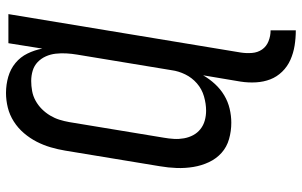

<svg xmlns="http://www.w3.org/2000/svg" viewBox="-203 -580 1006 640"><g transform="rotate(-90 300.0 -260.0)"><path d="M519 223Q493 223 468 219Q443 215 420.5 205Q398 195 381 177.5Q364 160 355.5 138Q347 116 345.5 90.5Q344 65 348 39L369 -86Q357 -65 340 -46.5Q323 -28 302 -15.5Q281 -3 257.5 2.5Q234 8 211 8Q183 8 156.5 0.5Q130 -7 110.5 -24.5Q91 -42 79.5 -66.5Q68 -91 63.5 -118.5Q59 -146 60 -174Q61 -202 66 -231L118 -546Q122 -570 129 -594Q136 -618 147.5 -640.5Q159 -663 176 -683Q193 -703 215 -717Q237 -731 261.5 -737Q286 -743 310 -743Q338 -743 364 -735.5Q390 -728 410 -711.5Q430 -695 441.5 -671.5Q453 -648 458 -622L476 -735H573L445 39Q442 58 443.5 77Q445 96 455 110.5Q465 125 482.5 132Q500 139 519 139ZM251 -76Q274 -76 298.5 -83Q323 -90 342 -106.5Q361 -123 372 -145.5Q383 -168 386 -191L438 -506Q441 -524 442 -542Q443 -560 441 -577.5Q439 -595 432 -610.5Q425 -626 413 -637.5Q401 -649 384.5 -654Q368 -659 350 -659Q334 -659 317 -656Q300 -653 284.5 -644.5Q269 -636 256.5 -623.5Q244 -611 235 -596Q226 -581 221 -565Q216 -549 213 -532L161 -217Q158 -200 157 -183Q156 -166 159 -149.5Q162 -133 169.5 -119Q177 -105 189.5 -95Q202 -85 218 -80.5Q234 -76 251 -76Z"/></g></svg>

Font: Iosevka HT Medium Extended
Style: Italic
Weight: 500
Width: 7
Italic angle: -9°
Monospace: yes
Designer: Belleve Invis
Foundry: Belleve Invis
Version: Version 32.3.0; ttfautohint (v1.8.4)